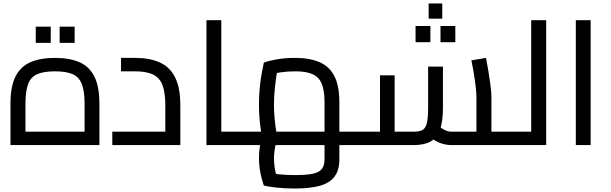

<svg xmlns="http://www.w3.org/2000/svg" viewBox="-20 -832 3502 1101"><path d="M40 0V-238Q40 -335 68.5 -392.5Q97 -450 154 -475Q211 -500 295 -500Q380 -500 436.5 -475Q493 -450 521.5 -392.5Q550 -335 550 -238V0ZM126 -40 82 -77H508L465 -40V-238Q465 -308 449.5 -349Q434 -390 397 -406.5Q360 -423 295 -423Q230 -423 193 -406.5Q156 -390 141 -349Q126 -308 126 -238ZM185 -586V-679H271V-586ZM322 -586V-679H408V-586Z M624 0V-77H996L928 -17V-228Q928 -302 911.5 -344.5Q895 -387 857 -405Q819 -423 755 -423H674V-500H755Q837 -500 895 -474.5Q953 -449 983.5 -389.5Q1014 -330 1014 -228V0Z M1249 0V-77H1370V0ZM1164 0V-716H1249V0ZM1370 0V-77Q1376 -77 1380 -74.5Q1384 -72 1386 -67Q1388 -62 1389 -55Q1390 -48 1390 -39Q1390 -30 1389 -22.5Q1388 -15 1386 -10Q1384 -5 1380 -2.5Q1376 0 1370 0Z M1370 0V-77H1918L1841 -6V-245Q1841 -312 1825.5 -350.5Q1810 -389 1773.5 -406Q1737 -423 1674 -423Q1629 -423 1588.5 -417Q1548 -411 1524 -401L1576 -453Q1570 -430 1564.5 -393.5Q1559 -357 1555 -315Q1551 -273 1551 -232Q1551 -190 1555 -149.5Q1559 -109 1564 -79.5Q1569 -50 1571 -38L1490 -15Q1486 -28 1480 -60.5Q1474 -93 1469.5 -137.5Q1465 -182 1465 -232Q1465 -281 1469.5 -328Q1474 -375 1481 -412.5Q1488 -450 1493 -473Q1515 -482 1563.5 -491Q1612 -500 1672 -500Q1757 -500 1813.5 -475Q1870 -450 1898 -394.5Q1926 -339 1926 -245V0ZM1671 249Q1612 249 1563.5 243.5Q1515 238 1493 232Q1488 217 1481 192.5Q1474 168 1469.5 137.5Q1465 107 1465 74Q1465 42 1469.5 13Q1474 -16 1480 -37Q1486 -58 1490 -66L1568 -35Q1565 -27 1561 -8Q1557 11 1554 34Q1551 57 1551 76Q1551 96 1554 120Q1557 144 1562.5 166Q1568 188 1574 205L1517 157Q1540 164 1584 168Q1628 172 1674 172Q1741 172 1777 163.5Q1813 155 1827 135Q1841 115 1841 82V-77H1926V83Q1926 144 1898 181Q1870 218 1813.5 233.5Q1757 249 1671 249ZM1926 0V-77H2034V0ZM2034 0V-77Q2040 -77 2044 -74.5Q2048 -72 2050 -67Q2052 -62 2053 -55Q2054 -48 2054 -39Q2054 -30 2053 -22.5Q2052 -15 2050 -10Q2048 -5 2044 -2.5Q2040 0 2034 0ZM1370 0Q1364 0 1360 -2.5Q1356 -5 1354 -10Q1352 -15 1351 -22.5Q1350 -30 1350 -39Q1350 -51 1351.5 -59Q1353 -67 1357.5 -72Q1362 -77 1370 -77Z M2798 0V-77H2906V0ZM2569 0Q2534 0 2500 -13.5Q2466 -27 2436 -55L2491 -113Q2514 -94 2532 -85.5Q2550 -77 2569 -77H2748L2712 -41V-278Q2712 -295 2708.5 -328Q2705 -361 2698.5 -402.5Q2692 -444 2683 -486L2767 -500Q2774 -465 2781 -422Q2788 -379 2793 -340Q2798 -301 2798 -278V0ZM2034 0V-77H2180L2159 -56V-400H2243V0ZM2243 0V-77H2352Q2386 -77 2403.5 -87Q2421 -97 2428 -127Q2435 -157 2435 -215V-450H2520V-215Q2520 -136 2503 -88.5Q2486 -41 2449 -20.5Q2412 0 2352 0ZM2034 0Q2028 0 2024 -2.5Q2020 -5 2018 -10Q2016 -15 2015 -22.5Q2014 -30 2014 -39Q2014 -51 2015.5 -59Q2017 -67 2021.5 -72Q2026 -77 2034 -77ZM2906 0V-77Q2912 -77 2916 -74.5Q2920 -72 2922 -67Q2924 -62 2925 -55Q2926 -48 2926 -39Q2926 -30 2925 -22.5Q2924 -15 2922 -10Q2920 -5 2916 -2.5Q2912 0 2906 0ZM2438 -725V-812H2516V-725ZM2363 -590V-683H2448V-590ZM2506 -590V-683H2591V-590Z M3026 0V-716H3112V0ZM2906 0V-77H3026V0ZM2906 0Q2900 0 2896 -2.5Q2892 -5 2890 -10Q2888 -15 2887 -22.5Q2886 -30 2886 -39Q2886 -51 2887.5 -59Q2889 -67 2893.5 -72Q2898 -77 2906 -77Z M3282 0V-716H3367V0Z"/></svg>

Font: Cairo Play Medium
Style: Regular
Weight: 500
Version: Version 3.119